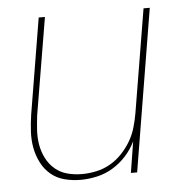

<svg xmlns="http://www.w3.org/2000/svg" viewBox="-44 -562 587 613"><g transform="rotate(-5 250.0 -256.0)"><path d="M191 8Q164 8 139 1.5Q114 -5 95 -21Q76 -37 64.5 -60Q53 -83 48.5 -108Q44 -133 45.5 -159.5Q47 -186 51 -213L102 -520H122L70 -210Q67 -186 65.5 -162Q64 -138 68 -115Q72 -92 82.5 -71.5Q93 -51 110 -36.5Q127 -22 149.5 -16Q172 -10 197 -10Q219 -10 242.5 -15Q266 -20 287 -32Q308 -44 325 -62Q342 -80 354 -100.5Q366 -121 372.5 -143.5Q379 -166 383 -189L438 -520H458L372 0H352L368 -100Q356 -75 337 -54Q318 -33 294 -18.5Q270 -4 243 2Q216 8 191 8Z"/></g></svg>

Font: Iosevka SS18 Thin
Style: Italic
Weight: 100
Italic angle: -9°
Monospace: yes
Designer: Belleve Invis
Foundry: Belleve Invis
Version: Version 25.1.1; ttfautohint (v1.8.4)